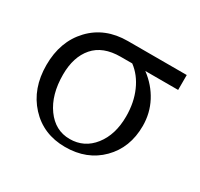

<svg xmlns="http://www.w3.org/2000/svg" viewBox="-117 -652 846 812"><g transform="rotate(30 306.5 -245.5)"><path d="M444.8 -226.1Q444.8 -293.5 421.1 -347.4Q397.5 -401.4 355 -433.1H298.8Q212.4 -433.1 168.7 -382.8Q125 -332.5 125 -246.1Q125 -147.9 169.7 -85.9Q214.4 -23.9 285.2 -23.9Q356 -23.9 400.4 -80.3Q444.8 -136.7 444.8 -226.1ZM43.9 -246.1Q43.9 -361.3 112.3 -433.6Q180.7 -505.9 292 -505.9H579.1V-433.1H418.9Q470.2 -394.5 498 -341.6Q525.9 -288.6 525.9 -226.1Q525.9 -120.1 458.7 -52.5Q391.6 15.1 285.2 15.1Q178.7 15.1 111.3 -58.1Q43.9 -131.3 43.9 -246.1Z"/></g></svg>

Font: LT Superior Serif
Style: Regular
Weight: 400
Designer: Daniel Lyons
Foundry: LyonsType
Version: Version 2.120;FEAKit 1.0